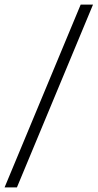

<svg xmlns="http://www.w3.org/2000/svg" viewBox="-50 -770 427 840"><path d="M-30 50 303 -750H357L24 50Z"/></svg>

Font: Mate SC
Style: Regular
Weight: 400
Designer: Eduardo Rodriguez Tunni
Foundry: Eduardo Rodriguez Tunni
Version: Version 1.003; ttfautohint (v1.8.4.7-5d5b);gftools[0.9.24]